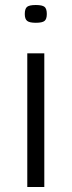

<svg xmlns="http://www.w3.org/2000/svg" viewBox="-20 -747 286 767"><path d="M123 -656Q98 -656 88.5 -663.5Q79 -671 79 -691Q79 -712 88 -719.5Q97 -727 123 -727Q149 -727 158 -719.5Q167 -712 167 -691Q167 -671 158 -663.5Q149 -656 123 -656ZM89 0V-534H157V0Z"/></svg>

Font: Georama Extended Light
Style: Regular
Weight: 300
Width: 7
Designer: Jean-Baptiste Levee
Foundry: Production Type
Version: Version 1.000